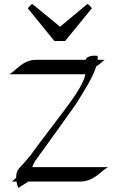

<svg xmlns="http://www.w3.org/2000/svg" viewBox="-20 -922 581 975"><path d="M121.1 -879.9 255.9 -713.9H311L446.3 -879.9C436 -894 434.1 -896 423.8 -901.9L285.2 -786.1L144 -901.9C133.3 -895 133.3 -894 121.1 -879.9ZM460 -639.2C425.8 -639.2 415 -624 415 -618.2H164.1C90.8 -618.2 58.1 -557.1 25.9 -544.9H414.1C401.9 -496.1 367.2 -445.8 339.8 -407.2C321.8 -379.9 168.9 -181.2 148.9 -152.8C120.1 -110.8 87.9 -81.1 75.2 -64.9C65.9 -54.2 62 -37.1 62 -19C56.2 -13.2 47.9 -5.9 40 0H64C65.9 14.2 69.8 26.9 75.2 33.2C83 22 107.9 13.2 123 0H387.2C460 0 496.1 -59.1 529.8 -73.2H144C147 -85 154.8 -100.1 167 -116.2C188 -145 348.1 -367.2 367.2 -396C399.9 -448.2 451.2 -526.9 469.2 -585.9L482.9 -594.2C491.2 -602.1 501 -609.9 511.2 -618.2H476.1C476.1 -625 476.1 -631.8 475.1 -638.2C470.2 -639.2 464.8 -639.2 460 -639.2Z"/></svg>

Font: Pierce
Style: Roman
Weight: 500
Version: Version 0.2.0